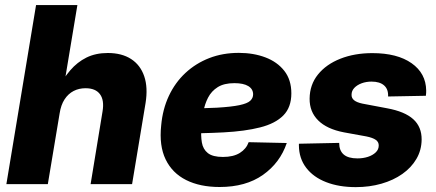

<svg xmlns="http://www.w3.org/2000/svg" viewBox="-20 -748 1772 780"><path d="M222.2 -287.1 174.3 0H5.9L126.5 -727.5H294.4L237.3 -384.3H213.9Q236.8 -429.2 265.4 -462.4Q293.9 -495.6 331.3 -514.2Q368.7 -532.7 418 -532.7Q474.6 -532.7 512.5 -508.3Q550.3 -483.9 565.9 -438.2Q581.5 -392.6 571.3 -329.1L516.6 0H348.1L396.5 -294.9Q404.3 -340.8 386.2 -365.2Q368.2 -389.6 327.6 -389.6Q300.8 -389.6 279.1 -378.4Q257.3 -367.2 242.4 -344.5Q227.5 -321.8 222.2 -287.1Z M872.1 11.7Q792.5 11.7 736.1 -16.6Q679.7 -44.9 652.8 -100.6Q626 -156.2 634.8 -238.3Q640.6 -304.2 666 -358.4Q691.4 -412.6 733.4 -451.7Q775.4 -490.7 830.1 -512Q884.8 -533.2 950.2 -533.2Q1009.8 -533.2 1058.1 -514.9Q1106.4 -496.6 1135 -460.2Q1163.6 -423.8 1163.6 -368.7Q1163.6 -312 1131.1 -279.1Q1098.6 -246.1 1037.1 -230.5Q975.6 -214.8 888.2 -210.2Q800.8 -205.6 690.4 -205.6L707 -307.1Q802.2 -307.1 861.3 -310.5Q920.4 -314 952.6 -320.8Q984.9 -327.6 996.6 -338.6Q1008.3 -349.6 1008.3 -364.7Q1008.3 -386.2 988.8 -398.2Q969.2 -410.2 932.1 -410.2Q890.1 -410.2 864.5 -394Q838.9 -377.9 825.2 -351.3Q811.5 -324.7 806.2 -293.7Q800.8 -262.7 798.3 -232.9Q795.4 -197.3 800 -169.4Q804.7 -141.6 824.5 -126Q844.2 -110.4 885.7 -110.4Q928.2 -110.4 954.3 -126.7Q980.5 -143.1 990.2 -170.4L1145 -167Q1117.7 -86.4 1048.1 -37.4Q978.5 11.7 872.1 11.7Z M1425.3 12.2Q1356.9 12.2 1304.9 -8.1Q1252.9 -28.3 1223.9 -66.4Q1194.8 -104.5 1194.3 -156.7Q1194.3 -158.7 1194.3 -160.6Q1194.3 -162.6 1194.3 -164.1L1357.9 -167.5Q1357.9 -136.2 1376.2 -120.4Q1394.5 -104.5 1432.1 -104.5Q1455.1 -104.5 1474.6 -110.8Q1494.1 -117.2 1506.3 -128.9Q1518.6 -140.6 1518.6 -156.7Q1519 -170.9 1506.8 -179.7Q1494.6 -188.5 1468.3 -193.8L1377 -210.4Q1308.1 -223.6 1272.7 -258.8Q1237.3 -293.9 1237.8 -347.2Q1238.3 -403.8 1271.7 -445.3Q1305.2 -486.8 1362.8 -509.5Q1420.4 -532.2 1492.7 -532.2Q1593.8 -532.2 1652.1 -491.2Q1710.4 -450.2 1711.4 -380.4Q1711.4 -376 1711.2 -370.4Q1710.9 -364.7 1710 -358.9L1556.6 -356Q1558.1 -385.3 1540.5 -400.9Q1522.9 -416.5 1489.3 -416.5Q1467.8 -416.5 1449.2 -409.7Q1430.7 -402.8 1419.4 -390.9Q1408.2 -378.9 1408.2 -363.3Q1407.7 -349.6 1418.5 -340.8Q1429.2 -332 1452.1 -327.1L1552.7 -308.1Q1624.5 -294.9 1658.9 -263.7Q1693.4 -232.4 1692.9 -180.7Q1692.4 -137.7 1671.6 -102.3Q1650.9 -66.9 1614.5 -41.3Q1578.1 -15.6 1529.5 -1.7Q1481 12.2 1425.3 12.2Z"/></svg>

Font: Inter 28pt ExtraBold
Style: Italic
Weight: 800
Italic angle: -9.3988°
Designer: Rasmus Andersson
Foundry: rsms
Version: Version 4.001;git-66647c0bb